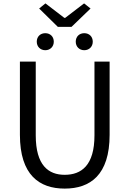

<svg xmlns="http://www.w3.org/2000/svg" viewBox="-20 -1095 761 1128"><path d="M360 13C510 13 624 -67 624 -303V-733H535V-300C535 -123 458 -68 360 -68C265 -68 190 -123 190 -300V-733H97V-303C97 -67 211 13 360 13ZM320 -937H400L512 -1045L474 -1075L363 -990H358L247 -1075L210 -1045ZM246 -800C275 -800 296 -821 296 -850C296 -880 275 -900 246 -900C217 -900 196 -880 196 -850C196 -821 217 -800 246 -800ZM475 -800C504 -800 525 -821 525 -850C525 -880 504 -900 475 -900C446 -900 425 -880 425 -850C425 -821 446 -800 475 -800Z"/></svg>

Font: Noto Sans Mono CJK JP Regular
Style: Regular
Weight: 400
Designer: Ryoko NISHIZUKA (kana & ideographs); Paul D. Hunt (Latin, Greek & Cyrillic); Wenlong ZHANG (bopomofo); Sandoll Communica
Foundry: Adobe Systems Incorporated
Version: Version 1.004;PS 1.004;hotconv 1.0.82;makeotf.lib2.5.63406